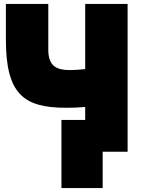

<svg xmlns="http://www.w3.org/2000/svg" viewBox="-20 -743 720 978"><path d="M10 -723V-542C10 -265 99 -194 317 -194C347 -194 381 -195 414 -198V-132H293V215H503V30H630V-723H414V-391C385 -388 359 -386 336 -386C270 -386 226 -405 226 -489V-723Z"/></svg>

Font: Repo ExtraBlack
Style: Regular
Weight: 400
Designer: Stefan Peev
Foundry: Context Ltd
Version: Version 001.502